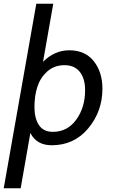

<svg xmlns="http://www.w3.org/2000/svg" viewBox="-53 -770 609 1031"><path d="M225 10Q143 10 110 -56L58 241H-33L142 -750H233L178 -438Q240 -500 319 -500Q404 -500 450.5 -441.5Q497 -383 497 -294Q497 -172 421 -81Q345 10 225 10ZM294 -420Q238 -420 200.5 -386Q163 -352 147.5 -303.5Q132 -255 132 -195Q132 -135 156 -98.5Q180 -62 231 -62Q309 -62 356.5 -127.5Q404 -193 404 -286Q404 -348 375.5 -384Q347 -420 294 -420Z"/></svg>

Font: Cabin
Style: Italic
Weight: 400
Designer: Pablo Impallari
Foundry: Pablo Impallari. www.impallari.com Igino Marini. www.ikern.com
Version: Version 1.005